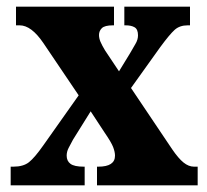

<svg xmlns="http://www.w3.org/2000/svg" viewBox="-20 -556 620 576"><path d="M12 0V-56H20Q50 -56 67 -69.5Q84 -83 110 -120L216 -270L110 -427Q74 -480 39 -480H28V-536H322V-480H319Q294 -480 285.5 -471.5Q277 -463 277 -451Q277 -441 281.5 -430.5Q286 -420 295 -405L337 -342L370 -396Q379 -412 386.5 -424.5Q394 -437 394 -450Q394 -468 384 -474Q374 -480 357 -480H353V-536H550V-480H543Q519 -480 504 -466.5Q489 -453 461 -415L373 -292L496 -109Q515 -81 530.5 -68.5Q546 -56 562 -56H573V0H271V-56H275Q325 -56 325 -89Q325 -100 319.5 -114.5Q314 -129 294 -158L252 -222L199 -137Q192 -124 186 -112.5Q180 -101 180 -89Q180 -73 191.5 -64.5Q203 -56 231 -56H234V0Z"/></svg>

Font: Noto Serif Bengali ExtraCondensed Black
Style: Regular
Weight: 900
Width: 2
Designer: Juan Bruce, Universal Thirst, Indian Type Foundry and the Monotype Design Team.
Foundry: Monotype Imaging Inc.
Version: Version 2.003; ttfautohint (v1.8.4.7-5d5b)